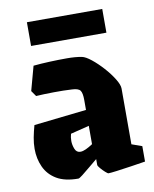

<svg xmlns="http://www.w3.org/2000/svg" viewBox="-77 -703 619 773"><g transform="rotate(-10 233.0 -316.0)"><path d="M181 12Q126 12 92.5 -8Q59 -28 43.5 -62Q28 -96 28 -136Q28 -159 32.5 -182.5Q37 -206 44 -231L259 -255V-296Q259 -324 251.5 -334.5Q244 -345 218 -346Q185 -348 143 -347.5Q101 -347 71 -345L55 -368L82 -467Q112 -470 148 -471.5Q184 -473 219 -473Q254 -473 280 -468Q295 -465 317.5 -447Q340 -429 362.5 -404Q385 -379 400 -354.5Q415 -330 415 -315V-87L457 -72V-9Q432 -5 399 0Q366 5 339 8.5Q312 12 304 12Q301 12 291.5 3.5Q282 -5 273.5 -15Q265 -25 265 -29V-53Q249 -40 230.5 -24.5Q212 -9 198.5 1.5Q185 12 181 12ZM179 -142Q179 -126 185.5 -109.5Q192 -93 208 -93Q218 -93 231 -99Q244 -105 259 -115V-190L183 -171Q179 -157 179 -142ZM86 -547V-644H394V-547Z"/></g></svg>

Font: Grenze Gotisch Black
Style: Regular
Weight: 900
Designer: Renata Polastri
Foundry: Omnibus-Type
Version: Version 1.001